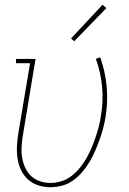

<svg xmlns="http://www.w3.org/2000/svg" viewBox="-20 -777 540 805"><path d="M191 8Q165 8 140.5 0Q116 -8 98 -24Q80 -40 69 -62.5Q58 -85 54 -109.5Q50 -134 51 -160.5Q52 -187 56 -213L106 -512H47V-530H129L76 -210Q72 -187 70.5 -163.5Q69 -140 72.5 -118Q76 -96 85 -75.5Q94 -55 109.5 -40Q125 -25 146.5 -17.5Q168 -10 191 -10Q214 -10 237 -17Q260 -24 279.5 -39Q299 -54 314.5 -73Q330 -92 342 -113Q354 -134 363.5 -156.5Q373 -179 380.5 -201Q388 -223 394 -245.5Q400 -268 403 -291Q414 -353 408 -414Q402 -475 382 -530L400 -537Q421 -479 427 -416Q433 -353 423 -289Q419 -264 412.5 -239.5Q406 -215 397.5 -191.5Q389 -168 379 -144.5Q369 -121 355.5 -98.5Q342 -76 325 -56Q308 -36 286.5 -20.5Q265 -5 240 1.5Q215 8 191 8ZM291 -604 278 -616 410 -757 426 -743Z"/></svg>

Font: Iosevka Curly Slab ThObl
Style: Regular
Weight: 100
Italic angle: -9°
Monospace: yes
Designer: Belleve Invis
Foundry: Belleve Invis
Version: Version 11.0.0; ttfautohint (v1.8.3)